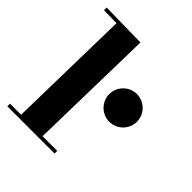

<svg xmlns="http://www.w3.org/2000/svg" viewBox="-185 -783 917 917"><g transform="rotate(45 274.0 -324.5)"><path d="M9 10H328V-8H229L243 -655L11 -659V-641L97 -639L84 -8H9ZM499 -375C499 -427 457 -469 405 -469C354 -469 312 -427 312 -375C312 -324 354 -282 405 -282C457 -282 499 -324 499 -375Z"/></g></svg>

Font: Purple Purse
Style: Regular
Weight: 400
Designer: Astigmatic (AOETI)
Foundry: Astigmatic (AOETI)
Version: Version 1.000